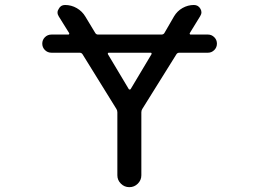

<svg xmlns="http://www.w3.org/2000/svg" viewBox="-20 -775 1040 774"><path d="M590.8 -556.6Q591.8 -558.6 590.8 -560.5Q589.8 -562.5 587.9 -562.5H418Q416 -562.5 415 -560.5Q414.1 -558.6 415 -556.6L499 -416Q500 -414.1 502.9 -414.1Q505.9 -414.1 506.8 -416ZM187.5 -562.5Q171.9 -562.5 161.1 -573.2Q150.4 -584 150.4 -599.1Q150.4 -614.3 161.1 -625Q171.9 -635.7 187.5 -635.7H255.9Q257.8 -635.7 258.8 -637.7Q259.8 -639.6 258.8 -641.6L216.8 -709Q211.9 -716.8 211.9 -724.6Q211.9 -732.4 216.8 -739.3Q224.6 -754.9 242.2 -754.9Q267.6 -754.9 289.6 -742.2Q311.5 -729.5 324.2 -708L364.3 -641.6Q368.2 -635.7 375 -635.7H630.9Q638.7 -635.7 642.6 -641.6L681.6 -709Q694.3 -730.5 715.8 -742.7Q737.3 -754.9 761.7 -754.9Q779.3 -754.9 788.1 -739.3Q792 -732.4 792 -725.6Q792 -717.8 787.1 -710L745.1 -641.6Q744.1 -639.6 745.1 -637.7Q746.1 -635.7 748 -635.7H818.4Q833 -635.7 843.8 -625Q854.5 -614.3 854.5 -599.1Q854.5 -584 843.8 -573.2Q833 -562.5 818.4 -562.5H703.1Q695.3 -562.5 691.4 -556.6L553.7 -335.9Q549.8 -330.1 549.8 -322.3V-68.4Q549.8 -48.8 535.6 -34.7Q521.5 -20.5 501.5 -20.5Q481.4 -20.5 467.3 -34.7Q453.1 -48.8 453.1 -68.4V-322.3Q453.1 -330.1 449.2 -335.9L312.5 -556.6Q308.6 -562.5 300.8 -562.5Z"/></svg>

Font: Rounded Mgen+ 2m regular
Style: Regular
Weight: 400
Designer: [Source Han Sans]
Ryoko NISHIZUKA  (kana & ideographs); Paul D. Hunt (Latin, Greek & Cyrillic); Wenlong ZHANG  (bopomofo
Version: Version 1.059.20150602